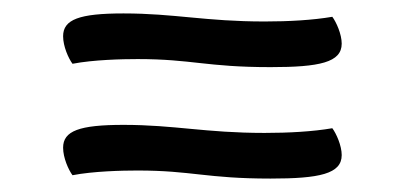

<svg xmlns="http://www.w3.org/2000/svg" viewBox="-20 -375 604 286"><path d="M185 -287C266 -287 287 -275 383 -275C456 -275 489 -282 489 -310C489 -324 481 -342 475 -350C446 -345 410 -343 374 -343C286 -343 240 -355 164 -355C98 -355 74 -346 74 -321C74 -306 82 -288 88 -280C119 -286 162 -287 185 -287ZM185 -121C266 -121 287 -109 383 -109C456 -109 489 -116 489 -144C489 -158 481 -176 475 -184C446 -179 410 -177 374 -177C286 -177 240 -189 164 -189C98 -189 74 -180 74 -155C74 -140 82 -122 88 -114C119 -120 162 -121 185 -121Z"/></svg>

Font: Milonga
Style: Regular
Weight: 400
Designer: Pablo Impallari, Brenda Gallo, Rodrigo Fuenzalida
Foundry: Pablo Impallari, Brenda Gallo, Rodrigo Fuenzalida
Version: Version 1.000